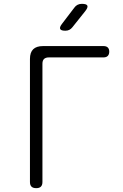

<svg xmlns="http://www.w3.org/2000/svg" viewBox="-20 -970 640 1000"><path d="M169 10Q152 10 144 2Q136 -6 136 -22V-663Q136 -697 153 -713.5Q170 -730 204 -730H519Q534 -730 541.5 -722.5Q549 -715 549 -701Q549 -687 541.5 -679Q534 -671 519 -671H235Q218 -671 209.5 -663Q201 -655 201 -638V-22Q201 -6 193 2Q185 10 169 10ZM320 -810Q298 -810 293.5 -819Q289 -828 303 -846L367 -930Q374 -940 384 -945Q394 -950 406 -950Q431 -950 435 -940.5Q439 -931 424 -912L357 -828Q350 -819 341 -814.5Q332 -810 320 -810Z"/></svg>

Font: Maple Mono ExtraLight
Style: Regular
Weight: 275
Monospace: yes
Designer: subframe7536
Version: Version 7.000